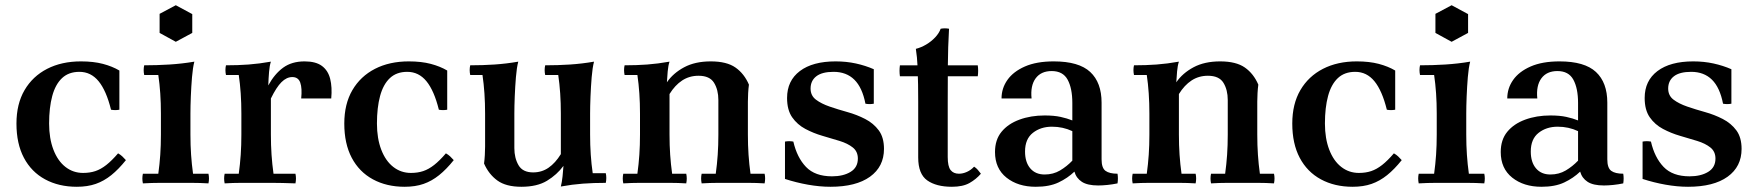

<svg xmlns="http://www.w3.org/2000/svg" viewBox="-20 -700 6727 735"><path d="M274 15Q205 15 152.5 -13.5Q100 -42 71.5 -96Q43 -150 43 -227Q43 -302 74 -355Q105 -408 160.5 -436.5Q216 -465 290 -465Q338 -465 374 -455.5Q410 -446 437 -430V-280Q421 -277 405 -280Q387 -353 357.5 -389Q328 -425 284 -425Q243 -425 217.5 -401Q192 -377 180 -332.5Q168 -288 168 -227Q168 -170 184.5 -127Q201 -84 230.5 -61Q260 -38 298 -38Q324 -38 345 -45Q366 -52 387 -68.5Q408 -85 432 -113Q441 -108 448 -101.5Q455 -95 462 -87Q434 -52 406 -29.5Q378 -7 346.5 4Q315 15 274 15Z M778 -35Q782 -17 778 2Q744 0 712.5 0Q681 0 653 0Q625 0 593.5 0Q562 0 527 2Q523 -17 527 -35H586Q591 -71 593.5 -107.5Q596 -144 596 -185V-265Q596 -346 586 -413H532Q528 -432 532 -450Q580 -450 628.5 -453Q677 -456 724 -464Q718 -441 715 -404.5Q712 -368 710.5 -330.5Q709 -293 709 -265V-185Q709 -144 711.5 -107.5Q714 -71 719 -35ZM653 -680 716 -646V-574L653 -540L591 -574V-647Z M840 2Q836 -17 840 -35H894Q899 -71 901.5 -107.5Q904 -144 904 -185V-265Q904 -346 894 -413H845Q841 -432 845 -450Q891 -450 931.5 -453Q972 -456 1017 -464Q1012 -449 1010 -425Q1008 -401 1007 -373L1017 -323V-185Q1017 -144 1019.5 -107.5Q1022 -71 1027 -35H1111Q1115 -17 1111 2Q1056 0 1022.5 0Q989 0 961 0Q933 0 903 0Q873 0 840 2ZM1133 -323Q1137 -362 1129.5 -383.5Q1122 -405 1099 -405Q1077 -405 1057.5 -385.5Q1038 -366 1017 -323L1007 -373Q1031 -417 1064 -441Q1097 -465 1146 -465Q1189 -465 1212.5 -447.5Q1236 -430 1244 -398Q1252 -366 1248 -323Z M1529 15Q1460 15 1407.5 -13.5Q1355 -42 1326.5 -96Q1298 -150 1298 -227Q1298 -302 1329 -355Q1360 -408 1415.5 -436.5Q1471 -465 1545 -465Q1593 -465 1629 -455.5Q1665 -446 1692 -430V-280Q1676 -277 1660 -280Q1642 -353 1612.5 -389Q1583 -425 1539 -425Q1498 -425 1472.5 -401Q1447 -377 1435 -332.5Q1423 -288 1423 -227Q1423 -170 1439.5 -127Q1456 -84 1485.5 -61Q1515 -38 1553 -38Q1579 -38 1600 -45Q1621 -52 1642 -68.5Q1663 -85 1687 -113Q1696 -108 1703 -101.5Q1710 -95 1717 -87Q1689 -52 1661 -29.5Q1633 -7 1601.5 4Q1570 15 1529 15Z M2127 -110 2137 -65Q2112 -31 2074 -8Q2036 15 1976 15Q1917 15 1884 -9Q1851 -33 1833 -74Q1835 -89 1836 -106.5Q1837 -124 1837 -139V-265Q1837 -346 1827 -413H1780Q1776 -432 1780 -450Q1828 -450 1873 -453Q1918 -456 1964 -464Q1958 -441 1955 -404.5Q1952 -368 1950.5 -330.5Q1949 -293 1949 -265V-133Q1949 -95 1965 -67.5Q1981 -40 2021 -40Q2054 -40 2080 -58Q2106 -76 2127 -110ZM2299 -37Q2303 -19 2299 0Q2252 0 2211.5 3Q2171 6 2127 14Q2131 -2 2133.5 -24.5Q2136 -47 2137 -65L2127 -110V-265Q2127 -346 2117 -413H2067Q2063 -432 2067 -450Q2116 -450 2162 -453Q2208 -456 2254 -464Q2248 -441 2245 -404.5Q2242 -368 2240.5 -330.5Q2239 -293 2239 -265V-185Q2239 -105 2249 -37Z M2366 2Q2362 -17 2366 -35H2420Q2425 -71 2427.5 -107.5Q2430 -144 2430 -185V-265Q2430 -346 2420 -413H2371Q2367 -432 2371 -450Q2417 -450 2457.5 -453Q2498 -456 2543 -464Q2538 -449 2536 -426.5Q2534 -404 2533 -385L2543 -340V-185Q2543 -144 2545.5 -107.5Q2548 -71 2553 -35H2607Q2611 -17 2607 2Q2575 0 2545 0Q2515 0 2487 0Q2459 0 2429 0Q2399 0 2366 2ZM2666 2Q2662 -17 2666 -35H2720Q2725 -71 2727.5 -107.5Q2730 -144 2730 -185V-317Q2730 -356 2713.5 -383Q2697 -410 2654 -410Q2619 -410 2591.5 -392Q2564 -374 2543 -340L2533 -385Q2557 -420 2599 -442.5Q2641 -465 2701 -465Q2762 -465 2795.5 -441.5Q2829 -418 2847 -376Q2845 -361 2844 -343.5Q2843 -326 2843 -311V-185Q2843 -144 2845.5 -107.5Q2848 -71 2853 -35H2907Q2911 -17 2907 2Q2875 0 2845 0Q2815 0 2787 0Q2759 0 2729 0Q2699 0 2666 2Z M3159 15Q3118 15 3073 7Q3028 -1 2985 -15V-158Q3001 -161 3017 -158Q3031 -97 3065.5 -61Q3100 -25 3165 -25Q3208 -25 3236 -42Q3264 -59 3264 -93Q3264 -120 3244.5 -135.5Q3225 -151 3194 -160.5Q3163 -170 3128.5 -180Q3094 -190 3063 -206.5Q3032 -223 3012.5 -251Q2993 -279 2993 -325Q2993 -391 3042 -428Q3091 -465 3179 -465Q3220 -465 3256.5 -457Q3293 -449 3325 -435V-303Q3309 -300 3293 -303Q3281 -365 3250.5 -395Q3220 -425 3171 -425Q3127 -425 3105 -408Q3083 -391 3083 -361Q3083 -334 3103.5 -318.5Q3124 -303 3156 -292Q3188 -281 3224 -271Q3260 -261 3292 -244.5Q3324 -228 3344 -201Q3364 -174 3364 -130Q3364 -62 3310.5 -23.5Q3257 15 3159 15Z M3624 15Q3564 15 3529.5 -9.5Q3495 -34 3495 -97V-310Q3495 -341 3494.5 -376Q3494 -411 3492.5 -446Q3491 -481 3486 -513Q3506 -518 3525.5 -529.5Q3545 -541 3560 -557Q3575 -573 3581 -590Q3597 -593 3613 -590Q3609 -520 3608.5 -450Q3608 -380 3608 -309V-99Q3608 -63 3619 -49Q3630 -35 3651 -35Q3666 -35 3681.5 -42Q3697 -49 3709 -62Q3717 -57 3723 -50Q3729 -43 3735 -35Q3717 -14 3691.5 0.5Q3666 15 3624 15ZM3425 -408Q3422 -429 3425 -450H3723Q3726 -429 3723 -408Z M3945 15Q3877 15 3833 -20Q3789 -55 3789 -118Q3789 -165 3814 -195.5Q3839 -226 3882.5 -242Q3926 -258 3979 -258Q4015 -258 4040 -252.5Q4065 -247 4085 -239V-198Q4049 -215 4007 -215Q3964 -215 3934 -191.5Q3904 -168 3904 -120Q3904 -79 3924 -55.5Q3944 -32 3979 -32Q4012 -32 4038 -47.5Q4064 -63 4085 -85L4093 -43Q4067 -18 4032 -1.5Q3997 15 3945 15ZM4197 -307V-90Q4197 -57 4212 -46Q4227 -35 4258 -35Q4261 -17 4258 2Q4239 6 4219.5 8Q4200 10 4184 10Q4143 10 4121.5 -4Q4100 -18 4093 -43L4085 -85V-306Q4085 -362 4067 -395Q4049 -428 4006 -428Q3965 -428 3944.5 -400Q3924 -372 3929 -323H3814Q3814 -362 3836.5 -394Q3859 -426 3903.5 -445.5Q3948 -465 4014 -465Q4110 -465 4153.5 -424.5Q4197 -384 4197 -307Z M4316 2Q4312 -17 4316 -35H4370Q4375 -71 4377.5 -107.5Q4380 -144 4380 -185V-265Q4380 -346 4370 -413H4321Q4317 -432 4321 -450Q4367 -450 4407.5 -453Q4448 -456 4493 -464Q4488 -449 4486 -426.5Q4484 -404 4483 -385L4493 -340V-185Q4493 -144 4495.5 -107.5Q4498 -71 4503 -35H4557Q4561 -17 4557 2Q4525 0 4495 0Q4465 0 4437 0Q4409 0 4379 0Q4349 0 4316 2ZM4616 2Q4612 -17 4616 -35H4670Q4675 -71 4677.5 -107.5Q4680 -144 4680 -185V-317Q4680 -356 4663.5 -383Q4647 -410 4604 -410Q4569 -410 4541.5 -392Q4514 -374 4493 -340L4483 -385Q4507 -420 4549 -442.5Q4591 -465 4651 -465Q4712 -465 4745.5 -441.5Q4779 -418 4797 -376Q4795 -361 4794 -343.5Q4793 -326 4793 -311V-185Q4793 -144 4795.5 -107.5Q4798 -71 4803 -35H4857Q4861 -17 4857 2Q4825 0 4795 0Q4765 0 4737 0Q4709 0 4679 0Q4649 0 4616 2Z M5158 15Q5089 15 5036.5 -13.5Q4984 -42 4955.5 -96Q4927 -150 4927 -227Q4927 -302 4958 -355Q4989 -408 5044.5 -436.5Q5100 -465 5174 -465Q5222 -465 5258 -455.5Q5294 -446 5321 -430V-280Q5305 -277 5289 -280Q5271 -353 5241.5 -389Q5212 -425 5168 -425Q5127 -425 5101.5 -401Q5076 -377 5064 -332.5Q5052 -288 5052 -227Q5052 -170 5068.5 -127Q5085 -84 5114.5 -61Q5144 -38 5182 -38Q5208 -38 5229 -45Q5250 -52 5271 -68.5Q5292 -85 5316 -113Q5325 -108 5332 -101.5Q5339 -95 5346 -87Q5318 -52 5290 -29.5Q5262 -7 5230.5 4Q5199 15 5158 15Z M5662 -35Q5666 -17 5662 2Q5628 0 5596.5 0Q5565 0 5537 0Q5509 0 5477.5 0Q5446 0 5411 2Q5407 -17 5411 -35H5470Q5475 -71 5477.5 -107.5Q5480 -144 5480 -185V-265Q5480 -346 5470 -413H5416Q5412 -432 5416 -450Q5464 -450 5512.5 -453Q5561 -456 5608 -464Q5602 -441 5599 -404.5Q5596 -368 5594.5 -330.5Q5593 -293 5593 -265V-185Q5593 -144 5595.5 -107.5Q5598 -71 5603 -35ZM5537 -680 5600 -646V-574L5537 -540L5475 -574V-647Z M5881 15Q5813 15 5769 -20Q5725 -55 5725 -118Q5725 -165 5750 -195.5Q5775 -226 5818.5 -242Q5862 -258 5915 -258Q5951 -258 5976 -252.5Q6001 -247 6021 -239V-198Q5985 -215 5943 -215Q5900 -215 5870 -191.5Q5840 -168 5840 -120Q5840 -79 5860 -55.5Q5880 -32 5915 -32Q5948 -32 5974 -47.5Q6000 -63 6021 -85L6029 -43Q6003 -18 5968 -1.5Q5933 15 5881 15ZM6133 -307V-90Q6133 -57 6148 -46Q6163 -35 6194 -35Q6197 -17 6194 2Q6175 6 6155.5 8Q6136 10 6120 10Q6079 10 6057.5 -4Q6036 -18 6029 -43L6021 -85V-306Q6021 -362 6003 -395Q5985 -428 5942 -428Q5901 -428 5880.5 -400Q5860 -372 5865 -323H5750Q5750 -362 5772.5 -394Q5795 -426 5839.5 -445.5Q5884 -465 5950 -465Q6046 -465 6089.5 -424.5Q6133 -384 6133 -307Z M6442 15Q6401 15 6356 7Q6311 -1 6268 -15V-158Q6284 -161 6300 -158Q6314 -97 6348.5 -61Q6383 -25 6448 -25Q6491 -25 6519 -42Q6547 -59 6547 -93Q6547 -120 6527.5 -135.5Q6508 -151 6477 -160.5Q6446 -170 6411.5 -180Q6377 -190 6346 -206.5Q6315 -223 6295.5 -251Q6276 -279 6276 -325Q6276 -391 6325 -428Q6374 -465 6462 -465Q6503 -465 6539.5 -457Q6576 -449 6608 -435V-303Q6592 -300 6576 -303Q6564 -365 6533.5 -395Q6503 -425 6454 -425Q6410 -425 6388 -408Q6366 -391 6366 -361Q6366 -334 6386.5 -318.5Q6407 -303 6439 -292Q6471 -281 6507 -271Q6543 -261 6575 -244.5Q6607 -228 6627 -201Q6647 -174 6647 -130Q6647 -62 6593.5 -23.5Q6540 15 6442 15Z"/></svg>

Font: Poltawski Nowy SemiBold
Style: Regular
Weight: 600
Version: Version 1.001;gftools[0.9.25]